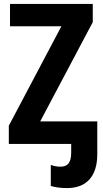

<svg xmlns="http://www.w3.org/2000/svg" viewBox="-20 -734 523 979"><path d="M453 -621V-714H31V-600H293L25 -93V0H343V44C343 98 323 116 288 116C271 116 257 113 239 107V214C259 221 290 225 322 225C426 225 476 159 476 53V-115H185Z"/></svg>

Font: Noto Sans Display SemiCondensed
Style: Bold
Weight: 700
Width: 4
Designer: Monotype Design Team
Foundry: Monotype Imaging Inc.
Version: Version 1.900